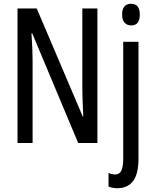

<svg xmlns="http://www.w3.org/2000/svg" viewBox="-20 -759 820 1019"><path d="M497 0H395L151 -582H147Q153 -500 153 -438V0H73V-714H175L419 -141H422Q420 -185 418.5 -221.5Q417 -258 417 -286V-714H497ZM628 -681Q628 -739 676 -739Q722 -739 722 -681Q722 -624 676 -624Q654 -624 641 -639Q628 -654 628 -681ZM605 240Q577 240 556 231V159Q575 167 591 167Q614 167 624 146.5Q634 126 634 83V-537H715V82Q715 163 687 201Q659 239 605 240Z"/></svg>

Font: Noto Sans ExtraCondensed
Style: Regular
Weight: 400
Width: 2
Designer: Monotype Design Team
Foundry: Monotype Imaging Inc.
Version: Version 2.013; ttfautohint (v1.8.4.7-5d5b)